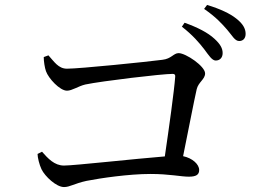

<svg xmlns="http://www.w3.org/2000/svg" viewBox="-20 -815 1040 777"><path d="M807 -615C825 -591 838 -570 853 -570C870 -570 881 -582 881 -600C881 -619 872 -636 848 -658C821 -683 780 -704 727 -723L716 -707C760 -673 787 -641 807 -615ZM899 -695C920 -671 930 -649 948 -649C964 -649 974 -660 974 -678C974 -699 963 -719 936 -740C911 -760 871 -779 818 -795L806 -779C855 -745 877 -720 899 -695ZM132 -192C132 -178 139 -149 148 -130C162 -101 208 -58 239 -58C263 -58 280 -72 330 -83C386 -94 501 -111 589 -111C666 -111 712 -100 744 -100C774 -100 786 -108 786 -127C786 -150 759 -175 721 -183C743 -291 765 -406 776 -454C783 -483 810 -494 810 -518C810 -547 732 -600 703 -600C682 -600 674 -577 637 -573C577 -565 302 -537 251 -537C216 -537 199 -566 176 -591L157 -584C157 -567 161 -541 166 -527C176 -498 222 -448 251 -448C272 -448 296 -466 325 -473C392 -487 635 -516 679 -516C687 -516 690 -512 689 -504C685 -448 664 -298 647 -182C532 -173 280 -145 239 -145C200 -145 174 -174 150 -201Z"/></svg>

Font: Noto Serif JP Medium
Style: Regular
Weight: 500
Designer: Ryoko NISHIZUKA 西塚涼子 (kana & ideographs); Frank Grießhammer (Latin, Greek & Cyrillic); Wenlong ZHANG 张文龙 (bopomofo); San
Foundry: Adobe
Version: Version 2.001;hotconv 1.1.0;makeotfexe 2.6.0